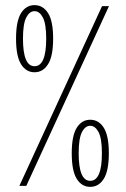

<svg xmlns="http://www.w3.org/2000/svg" viewBox="-20 -724 490 748"><path d="M42.5 -573.5Q42.5 -641.5 62 -672.8Q81.5 -704 114.5 -704Q147.5 -704 167.2 -673Q187 -642 187 -573.5Q187 -505 167.2 -473.8Q147.5 -442.5 114.5 -442.5Q81.5 -442.5 62 -473.8Q42.5 -505 42.5 -573.5ZM404.5 -700 82.5 0H55.5L377.5 -700ZM114.5 -466Q160 -466 160 -573.5Q160 -631 147 -655.8Q134 -680.5 114.5 -680.5Q95 -680.5 82.2 -655.8Q69.5 -631 69.5 -573.5Q69.5 -466 114.5 -466ZM259.5 -127Q259.5 -195 279 -226.2Q298.5 -257.5 331.5 -257.5Q364.5 -257.5 384.2 -226.5Q404 -195.5 404 -127Q404 -58.5 384.2 -27.2Q364.5 4 331.5 4Q298.5 4 279 -27.2Q259.5 -58.5 259.5 -127ZM331.5 -19.5Q377 -19.5 377 -127Q377 -184.5 364 -209.2Q351 -234 331.5 -234Q312 -234 299.2 -209.2Q286.5 -184.5 286.5 -127Q286.5 -19.5 331.5 -19.5Z"/></svg>

Font: League Mono Condensed Thin
Style: Regular
Weight: 100
Width: 1
Designer: Tyler Finck
Foundry: The League of Moveable Type / Tyler Finck
Version: Version 2.210